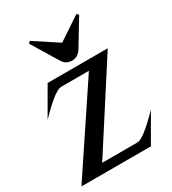

<svg xmlns="http://www.w3.org/2000/svg" viewBox="-182 -849 851 948"><g transform="rotate(-30 243.5 -375.0)"><path d="M128.4 -739.7 138.2 -750 272.5 -662.1 404.3 -750 414.1 -739.7 322.3 -588.4Q320.8 -585.9 315.4 -580.1Q304.2 -567.9 291 -564Q279.3 -560.5 272.5 -560.5H271.5H270Q262.2 -560.5 251.5 -564Q235.8 -568.8 227.1 -580.1Q221.2 -586.9 220.2 -588.4ZM0 0 317.4 -476.1H162.1L155.3 -475.6Q120.6 -472.2 20 -368.7L110.8 -525.9H453.6L147 -49.8H344.7L351.6 -50.3Q386.2 -53.7 486.8 -157.2L396 0Z"/></g></svg>

Font: Modern Antiqua
Style: Regular
Weight: 500
Version: Version 1.0